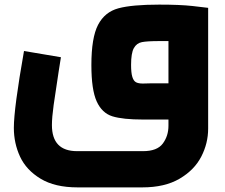

<svg xmlns="http://www.w3.org/2000/svg" viewBox="-20 -518 975 832"><path d="M882 -484V39Q882 103 852 161Q822 219 758 256.5Q694 294 597 294H316Q218 294 156 256.5Q94 219 67 161Q40 103 40 36Q40 -48 84 -297L244 -270L234 -207Q220 -117 212.5 -63Q205 -9 205 24Q205 137 314 137H600Q661 137 685.5 104Q710 71 710 27V0H600Q512 0 467 -14Q422 -28 399 -78.5Q376 -129 376 -236Q376 -355 405 -410.5Q434 -466 493 -482Q552 -498 670 -498Q760 -498 814 -492ZM599 -156 638 -157H710V-340H671Q618 -340 595 -335.5Q572 -331 560 -309.5Q548 -288 548 -237Q548 -202 553.5 -184.5Q559 -167 569.5 -161.5Q580 -156 599 -156Z"/></svg>

Font: Cairo Black
Style: Regular
Weight: 900
Designer: Mohamed Gaber, the designers of Titillium
Foundry: Kief Type Foundry
Version: Version 2.009; ttfautohint (v1.5.33-1714) -l 8 -r 50 -G 200 